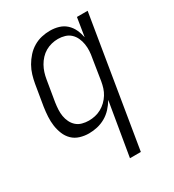

<svg xmlns="http://www.w3.org/2000/svg" viewBox="-180 -631 859 948"><g transform="rotate(-30 250.0 -156.5)"><path d="M280 215 331 -88Q318 -66 300.5 -47Q283 -28 261 -15.5Q239 -3 215 2.5Q191 8 167 8Q141 8 116.5 0.5Q92 -7 74.5 -24Q57 -41 47.5 -64.5Q38 -88 34.5 -113Q31 -138 32.5 -164.5Q34 -191 38 -218L58 -338Q62 -361 69 -384.5Q76 -408 88.5 -430Q101 -452 118.5 -471.5Q136 -491 158 -504Q180 -517 204 -522.5Q228 -528 252 -528Q278 -528 301.5 -521Q325 -514 342.5 -498Q360 -482 370 -460.5Q380 -439 385 -414L402 -520H463L342 215ZM198 -47Q216 -47 234 -51Q252 -55 268.5 -64Q285 -73 299 -86.5Q313 -100 323 -116Q333 -132 338.5 -149.5Q344 -167 347 -185L366 -305Q370 -325 371 -344.5Q372 -364 369 -383Q366 -402 358 -419.5Q350 -437 336.5 -449.5Q323 -462 304.5 -467.5Q286 -473 266 -473Q248 -473 229.5 -468.5Q211 -464 194.5 -454.5Q178 -445 164.5 -430.5Q151 -416 141.5 -399Q132 -382 126.5 -364.5Q121 -347 118 -329L98 -209Q95 -189 94 -169.5Q93 -150 96 -132Q99 -114 107 -97.5Q115 -81 128.5 -69Q142 -57 160.5 -52Q179 -47 198 -47Z"/></g></svg>

Font: Iosevka SS04 Light
Style: Italic
Weight: 300
Italic angle: -9°
Monospace: yes
Designer: Belleve Invis
Foundry: Belleve Invis
Version: Version 19.0.0; ttfautohint (v1.8.4)